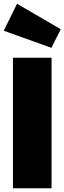

<svg xmlns="http://www.w3.org/2000/svg" viewBox="-26 -1004 344 1024"><path d="M249 -696V0H43V-696ZM65 -984 298 -848 248 -749 -6 -840Z"/></svg>

Font: Fira Sans Black
Style: Regular
Weight: 900
Designer: Carrois Corporate & Edenspiekermann AG
Foundry: Carrois Corporate GbR & Edenspiekermann AG
Version: Version 4.203